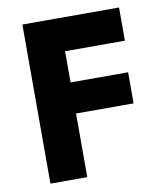

<svg xmlns="http://www.w3.org/2000/svg" viewBox="-80 -766 712 832"><g transform="rotate(-10 276.5 -350.0)"><path d="M186.3 -554H500V-700H186.3ZM186.3 -280H490V-416.8H186.3ZM74.7 -700V0H236.8V-700Z"/></g></svg>

Font: Jost* Book
Style: Regular
Weight: 400
Version: Version 3.000